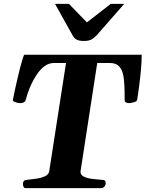

<svg xmlns="http://www.w3.org/2000/svg" viewBox="-20 -977 756 997"><path d="M99.1 -21Q99.1 -30.8 103.3 -36.4Q107.4 -42 118.2 -43Q141.6 -45.4 167.7 -49.1Q193.8 -52.7 213.6 -61.8Q233.4 -70.8 235.8 -88.9L322.8 -649.9H260.7Q233.4 -649.9 211.2 -633.3Q189 -616.7 171.9 -591.3Q154.8 -565.9 142.3 -538.8Q129.9 -511.7 122.8 -489.5Q115.7 -467.3 113.3 -457.5Q110.4 -448.2 101.8 -444.8Q93.3 -441.4 85.4 -441.4Q82 -441.4 72.3 -443.1Q62.5 -444.8 54.2 -448.7Q45.9 -452.6 46.9 -458Q50.3 -477.1 56.6 -506.6Q63 -536.1 70.6 -568.4Q78.1 -600.6 85.4 -628.9Q92.8 -657.2 98.6 -675Q104.5 -692.9 106.4 -692.9H715.8Q715.8 -658.7 712.2 -617.2Q708.5 -575.7 703.1 -534.2Q697.8 -492.7 691.9 -458Q690.4 -449.7 673.8 -445.6Q657.2 -441.4 651.9 -441.4Q642.6 -441.4 634.8 -444.8Q627 -448.2 627.4 -457.5Q627.4 -501.5 625.7 -536.9Q624 -572.3 617.2 -597.4Q610.4 -622.6 594.5 -636.2Q578.6 -649.9 549.8 -649.9H484.9L397.9 -85.4Q397.9 -66.9 418.5 -58.3Q439 -49.8 466.1 -47.1Q493.2 -44.4 511.7 -43Q521.5 -42.5 525.1 -39.1Q528.8 -35.6 528.8 -24.4Q528.8 -16.1 522 -8.1Q515.1 0 506.8 0H112.8Q105.5 0 102.3 -7.3Q99.1 -14.6 99.1 -21ZM416.5 -764.2Q391.6 -764.2 378.4 -771.2Q365.2 -778.3 359.4 -789.1L265.6 -957H337.9L431.2 -860.8L555.2 -957H625L481.9 -793.5Q471.7 -782.2 456.8 -773.2Q441.9 -764.2 416.5 -764.2Z"/></svg>

Font: Gelasio
Style: Bold Italic
Weight: 700
Italic angle: -8.5°
Designer: Eben Sorkin
Foundry: Eben Sorkin
Version: Version 1.008